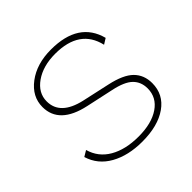

<svg xmlns="http://www.w3.org/2000/svg" viewBox="-141 -635 769 769"><g transform="rotate(-45 244.0 -250.0)"><path d="M246 10Q167 10 111.5 -21Q56 -52 38 -111L63 -126Q78 -72 127 -43.5Q176 -15 250 -15Q324 -15 368 -45Q412 -75 412 -126Q412 -163 388 -186.5Q364 -210 306 -222L191 -247Q61 -275 61 -371Q61 -430 114 -470Q167 -510 248 -510Q404 -510 436 -388L412 -373Q386 -486 248 -486Q179 -486 134 -454.5Q89 -423 89 -375Q89 -298 194 -274L312 -248Q381 -233 410.5 -203.5Q440 -174 440 -128Q440 -64 387.5 -27Q335 10 246 10Z"/></g></svg>

Font: Elaine Sans ExtraLight
Style: Regular
Weight: 275
Designer: Wei Huang
Foundry: Wei Huang
Version: Version 2.001;December 24, 2019;FontCreator 12.0.0.2547 64-b